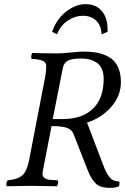

<svg xmlns="http://www.w3.org/2000/svg" viewBox="-20 -905 609 935"><path d="M286.1 -574.2 236.8 -325.2H285.2Q380.4 -325.2 432.6 -375.7Q484.9 -426.3 484.9 -521Q484.9 -549.8 475.3 -570.3Q465.8 -590.8 449.2 -601.1Q432.6 -611.3 414.8 -615.7Q397 -620.1 376 -620.1Q328.1 -620.1 309.6 -609.1Q291 -598.1 286.1 -574.2ZM231 -291 188 -69.8Q187 -65.9 187 -59.1Q187 -44.9 197.8 -37.6Q208.5 -30.3 221.4 -29.5Q234.4 -28.8 247.1 -28.1Q259.8 -27.3 262.2 -24.9Q264.6 -21.5 262.5 -11.5Q260.3 -1.5 256.8 2Q163.1 0 129.9 0Q99.1 0 13.2 2Q5.9 -8.3 17.1 -26.9Q67.9 -31.7 89.6 -52Q111.3 -72.3 121.1 -122.1L198.2 -521Q205.1 -555.7 205.1 -585Q205.1 -601.1 188.2 -608.9Q171.4 -616.7 133.8 -618.2Q130.9 -626.5 132.8 -635.5Q134.8 -644.5 137.2 -647Q203.6 -645 251 -645H259.8Q280.8 -645 326.2 -649.4Q371.6 -653.8 381.8 -653.8Q415.5 -653.8 441.9 -650.1Q468.3 -646.5 492.7 -636.2Q517.1 -626 533.4 -609.6Q549.8 -593.3 559.3 -566.7Q568.8 -540 568.8 -504.9Q568.8 -438 521.2 -384Q473.6 -330.1 403.8 -308.1L483.9 -98.1Q498 -60.1 514.9 -40.5Q531.7 -21 561 -21Q564 -7.3 558.1 2.9Q542.5 9.8 516.1 9.8Q490.2 9.8 472.7 4.2Q455.1 -1.5 442.1 -15.6Q429.2 -29.8 420.7 -46.1Q412.1 -62.5 400.9 -91.8L337.9 -252.9Q329.6 -273.9 305.4 -282.5Q281.2 -291 231 -291ZM503.9 -750 474.1 -737.8Q474.1 -777.8 449.7 -803Q425.3 -828.1 384.8 -828.1Q344.7 -828.1 309.3 -804.2Q273.9 -780.3 257.8 -737.8L233.9 -750Q254.4 -811.5 301.5 -848.1Q348.6 -884.8 396 -884.8Q449.2 -884.8 477.8 -848.9Q506.3 -813 503.9 -750Z"/></svg>

Font: Common Serif
Style: Italic
Weight: 400
Italic angle: -12°
Designer: Philipp H. Poll, Khaled Hosny
Foundry: Stefan Peev, Context Ltd.
Version: Version 1.026